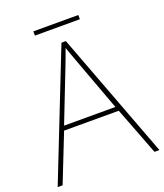

<svg xmlns="http://www.w3.org/2000/svg" viewBox="-149 -989 875 1023"><g transform="rotate(-20 288.5 -478.0)"><path d="M417 -890H162V-866H417ZM549 -66H577L307 -782H282L0 -66H28L135 -337H445ZM325 -660 435 -362H144L260 -659C270 -686 283 -718 293 -748C306 -711 317 -683 325 -660Z"/></g></svg>

Font: Noto Sans Malayalam UI Thin
Style: Regular
Weight: 100
Designer: Jelle Bosma - Monotype Design Team
Foundry: Monotype Imaging Inc.
Version: Version 2.104